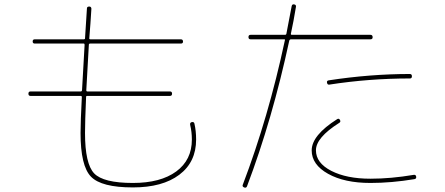

<svg xmlns="http://www.w3.org/2000/svg" viewBox="-20 -820 2040 881"><path d="M120.1 -379.9Q110.4 -379.9 110.4 -390.1Q110.4 -400.4 120.1 -400.4H350.6Q355.5 -400.4 356.4 -406.2Q361.3 -501 368.2 -614.3Q368.2 -620.1 364.3 -620.1H139.6Q129.9 -620.1 129.9 -629.9Q129.9 -639.6 139.6 -639.6H365.2Q370.1 -639.6 370.1 -643.6Q374 -703.1 378.9 -781.2Q378.9 -790 389.6 -790Q398.4 -790 399.4 -780.3Q395.5 -712.9 389.6 -643.6Q389.6 -639.6 394.5 -639.6H809.6Q819.3 -639.6 819.8 -629.9Q820.3 -620.1 809.6 -620.1H393.6Q387.7 -620.1 387.7 -614.3Q380.9 -501 376 -406.2Q376 -400.4 380.9 -400.4H759.8Q769.5 -400.4 769.5 -390.1Q769.5 -379.9 759.8 -379.9H379.9Q375 -379.9 375 -375Q370.1 -259.8 370.1 -210Q370.1 -68.4 412.1 -24.4Q454.1 19.5 589.8 19.5Q716.8 19.5 788.6 -33.2Q860.4 -85.9 860.4 -179.7Q860.4 -214.8 852.5 -247.1Q850.6 -257.8 860.4 -259.8Q870.1 -261.7 872.1 -252.9Q879.9 -219.7 879.9 -179.7Q879.9 -76.2 802.7 -18.1Q725.6 40 589.8 40Q445.3 40 397.5 -9.3Q349.6 -58.6 349.6 -210Q349.6 -259.8 355.5 -375Q355.5 -379.9 349.6 -379.9Z M1480.5 -440.4Q1478.5 -449.2 1487.3 -451.2Q1678.7 -480.5 1860.4 -480.5Q1870.1 -480.5 1870.1 -470.2Q1870.1 -460 1861.3 -460Q1672.9 -460 1490.2 -431.6Q1482.4 -430.7 1480.5 -440.4ZM1679.7 0Q1773.4 0 1877.9 -17.6Q1887.7 -19.5 1889.6 -9.8Q1891.6 0 1881.8 2Q1776.4 19.5 1679.7 19.5Q1560.5 19.5 1485.4 -22.5Q1410.2 -64.5 1410.2 -129.9Q1410.2 -199.2 1527.3 -273.4Q1535.2 -278.3 1540 -269.5Q1544.9 -260.7 1536.1 -255.9Q1429.7 -188.5 1429.7 -130.4Q1429.7 -72.3 1500 -36.1Q1570.3 0 1679.7 0ZM1093.8 28.3Q1211.9 -282.2 1287.1 -634.8Q1289.1 -639.6 1284.2 -639.6H1129.9Q1120.1 -639.6 1120.1 -649.9Q1120.1 -660.2 1129.9 -660.2H1288.1Q1293 -660.2 1293.9 -664.1Q1298.8 -689.5 1307.6 -735.8Q1316.4 -782.2 1318.4 -792Q1320.3 -801.8 1330.1 -799.8Q1339.8 -797.9 1337.9 -788.1Q1327.1 -721.7 1314.5 -664.1Q1314.5 -660.2 1318.4 -660.2H1679.7Q1689.5 -660.2 1689.9 -649.9Q1690.4 -639.6 1679.7 -639.6H1314.5Q1310.5 -639.6 1307.6 -634.8Q1229.5 -271.5 1113.3 35.2Q1109.4 43.9 1100.1 40Q1090.8 36.1 1093.8 28.3Z"/></svg>

Font: Rounded-X Mgen+ 1mn thin
Style: Regular
Weight: 100
Designer: [Source Han Sans]
Ryoko NISHIZUKA  (kana & ideographs); Paul D. Hunt (Latin, Greek & Cyrillic); Wenlong ZHANG  (bopomofo
Version: Version 1.059.20150602